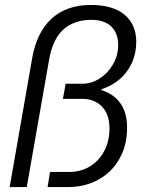

<svg xmlns="http://www.w3.org/2000/svg" viewBox="-20 -755 585 775"><path d="M19 0 110 -521Q119 -572 138.5 -612Q158 -652 188 -679.5Q218 -707 257.5 -721Q297 -735 346 -735Q391 -735 425.5 -725Q460 -715 483 -695.5Q506 -676 518 -648.5Q530 -621 530 -587Q530 -540 512.5 -501.5Q495 -463 464 -436Q433 -409 390 -395V-391Q439 -376 466 -338Q493 -300 493 -241Q493 -182 473.5 -137Q454 -92 421 -61.5Q388 -31 346 -15.5Q304 0 258 0H172L182 -61H260Q306 -61 342.5 -83Q379 -105 400.5 -145Q422 -185 422 -238Q422 -276 408 -302Q394 -328 369.5 -342Q345 -356 314 -356H234L245 -417H313Q349 -417 382 -438Q415 -459 436 -495Q457 -531 457 -574Q457 -620 429.5 -647.5Q402 -675 347 -675Q304 -675 269.5 -658.5Q235 -642 212.5 -608.5Q190 -575 180 -524L88 0Z"/></svg>

Font: Archivo SemiCondensed Light
Style: Italic
Weight: 300
Width: 4
Italic angle: -10°
Designer: Hector Gatti
Foundry: Omnibus-Type
Version: Version 2.001